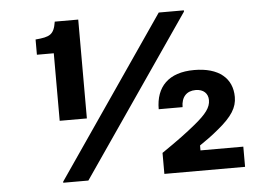

<svg xmlns="http://www.w3.org/2000/svg" viewBox="-48 -712 1046 774"><g transform="rotate(-5 475.0 -325.0)"><path d="M185 -250H295V-650H200C191.7 -597.5 175 -590 116.7 -585V-523.3H185ZM177.5 0H279.2L722.5 -645V-650H620.8L177.5 -4.2ZM586.7 0H913.3V-81.7H740V-101.7C762.5 -116.7 791.7 -137.5 818.3 -160C875 -206.7 896.7 -241.7 896.7 -284.2C896.7 -360 842.5 -406.7 742.5 -406.7C638.3 -406.7 586.7 -351.7 586.7 -261.7H683.3C683.3 -302.5 705 -325.8 741.7 -325.8C773.3 -325.8 791.7 -307.5 791.7 -280.8C791.7 -250.8 772.5 -225.8 725 -186.7C688.3 -156.7 655 -131.7 586.7 -85Z"/></g></svg>

Font: Familjen Grotesk GF
Style: Bold
Weight: 700
Designer: Anders Wikstroem, Jonas Baeckman, Matilda Gysing, Kristian Moeller
Foundry: Familjen STHLM AB
Version: Version 2.000; Beta; Release 4; Build 6